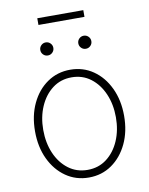

<svg xmlns="http://www.w3.org/2000/svg" viewBox="-93 -911 771 991"><g transform="rotate(-10 292.5 -416.0)"><path d="M292.5 11.7Q225.1 11.7 172.4 -24.9Q119.6 -61.5 89.4 -125.2Q59.1 -189 59.1 -271Q59.1 -353 89.4 -416.7Q119.6 -480.5 172.4 -516.8Q225.1 -553.2 292.5 -553.2Q359.9 -553.2 412.6 -516.8Q465.3 -480.5 495.6 -416.5Q525.9 -352.5 525.9 -271Q525.9 -189 495.6 -125.2Q465.3 -61.5 412.8 -24.9Q360.4 11.7 292.5 11.7ZM292.5 -28.3Q350.1 -28.3 392.8 -60.8Q435.5 -93.3 459.2 -148.2Q482.9 -203.1 482.9 -271Q482.9 -338.4 459.2 -393.3Q435.5 -448.2 392.8 -480.7Q350.1 -513.2 292.5 -513.2Q235.4 -513.2 192.6 -480.7Q149.9 -448.2 126 -393.3Q102.1 -338.4 102.1 -271Q102.1 -203.1 125.7 -148.2Q149.4 -93.3 192.4 -60.8Q235.4 -28.3 292.5 -28.3ZM413.1 -844.2V-809.1H171.9V-844.2ZM192.9 -645.5Q178.7 -645.5 168.7 -655.5Q158.7 -665.5 158.7 -679.7Q158.7 -693.8 168.7 -703.9Q178.7 -713.9 192.9 -713.9Q207 -713.9 217 -703.9Q227.1 -693.8 227.1 -679.7Q227.1 -665.5 217 -655.5Q207 -645.5 192.9 -645.5ZM392.1 -645.5Q377.9 -645.5 367.9 -655.5Q357.9 -665.5 357.9 -679.7Q357.9 -693.8 367.9 -703.9Q377.9 -713.9 392.1 -713.9Q406.2 -713.9 416.3 -703.9Q426.3 -693.8 426.3 -679.7Q426.3 -665.5 416.3 -655.5Q406.2 -645.5 392.1 -645.5Z"/></g></svg>

Font: Inter Extra Light
Style: Regular
Weight: 200
Designer: Rasmus Andersson
Foundry: rsms
Version: Version 4.000;git-3c8e0fc